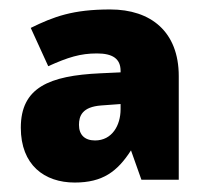

<svg xmlns="http://www.w3.org/2000/svg" viewBox="-20 -835 437 406"><path d="M213 -815C134 -815 94 -800 45 -776L82 -695C124 -714 150 -722 185 -722C218 -722 235 -711 235 -685V-682L192 -680C84 -675 24 -650 24 -565C24 -486 74 -449 138 -449C197 -449 228 -472 257 -517L279 -455H358V-674C358 -768 299 -815 213 -815ZM194 -612 235 -615V-604C235 -570 217 -538 181 -538C159 -538 147 -550 147 -571C147 -590 154 -609 194 -612Z"/></svg>

Font: Noto Sans Telugu UI Black
Style: Regular
Weight: 900
Designer: Jelle Bosma - Monotype Design Team
Foundry: Monotype Imaging Inc.
Version: Version 2.005